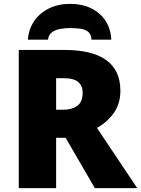

<svg xmlns="http://www.w3.org/2000/svg" viewBox="-20 -972 729 992"><path d="M311 -714Q602 -714 602 -503Q602 -438 569.5 -390.5Q537 -343 481 -311L689 0H470L319 -260H270V0H77V-714ZM308 -568H270V-405H306Q350 -405 378.5 -424.5Q407 -444 407 -494Q407 -529 384 -548.5Q361 -568 308 -568ZM341 -952Q435 -952 493 -901.5Q551 -851 555 -767H453Q451 -796 434.5 -808.5Q418 -821 393 -824Q368 -827 341 -827Q319 -827 293.5 -823Q268 -819 249.5 -806Q231 -793 228 -767H124Q128 -821 156.5 -863Q185 -905 233 -928.5Q281 -952 341 -952Z"/></svg>

Font: Noto Sans Black
Style: Regular
Weight: 900
Designer: Monotype Design Team
Foundry: Monotype Imaging Inc.
Version: Version 2.007